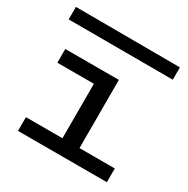

<svg xmlns="http://www.w3.org/2000/svg" viewBox="-155 -818 937 956"><g transform="rotate(30 313.5 -339.5)"><path d="M583 -79V0H72V-79H282V-392H72V-471H380V-79ZM612 -606 13 -607V-679L612 -677Z"/></g></svg>

Font: BioRhyme Expanded
Style: Regular
Weight: 400
Width: 7
Designer: Aoife Mooney
Foundry: Aoife Mooney Type
Version: Version 1.000